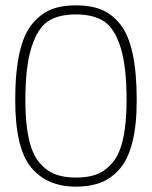

<svg xmlns="http://www.w3.org/2000/svg" viewBox="-20 -690 570 719"><path d="M264 -670Q320 -670 359.5 -654Q399 -638 430 -599.5Q461 -561 476.5 -490Q492 -419 492 -314Q492 -221 475.5 -156.5Q459 -92 427.5 -56.5Q396 -21 356.5 -6Q317 9 265 9Q156 9 96.5 -63Q37 -135 37 -316Q37 -420 53 -491.5Q69 -563 101 -601Q133 -639 171.5 -654.5Q210 -670 264 -670ZM264 -636Q199 -636 160 -610.5Q121 -585 98 -513Q75 -441 75 -314Q75 -228 88 -170Q101 -112 127.5 -81Q154 -50 186.5 -37.5Q219 -25 265 -25Q311 -25 343 -37.5Q375 -50 401.5 -81Q428 -112 441 -170.5Q454 -229 454 -316Q454 -441 431.5 -512.5Q409 -584 369.5 -610Q330 -636 264 -636Z"/></svg>

Font: TypoPRO Titillium Maps
Style: 1 wt
Weight: 100
Designer: Campivisivi
Foundry: Accademia di Belle Arti di Urbino and students of MA course of Visual design
Version: Version 001.001